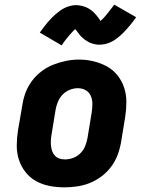

<svg xmlns="http://www.w3.org/2000/svg" viewBox="-20 -797 640 825"><path d="M256 8Q224 8 193 2Q162 -4 135.5 -18.5Q109 -33 90 -57Q71 -81 61.5 -110Q52 -139 52 -171Q52 -203 57 -235L76 -345Q80 -373 90 -399.5Q100 -426 117.5 -449.5Q135 -473 159 -491Q183 -509 210 -519.5Q237 -530 264.5 -535.5Q292 -541 320 -541Q352 -541 382.5 -533.5Q413 -526 439.5 -511.5Q466 -497 485 -473Q504 -449 513.5 -420Q523 -391 523 -359Q523 -327 518 -295L500 -185Q495 -157 485 -130.5Q475 -104 457.5 -80.5Q440 -57 416 -39Q392 -21 365.5 -10.5Q339 0 311 4Q283 8 256 8ZM259 -112Q277 -112 294.5 -118.5Q312 -125 325.5 -138.5Q339 -152 346 -169.5Q353 -187 356 -204L374 -314Q377 -333 377 -351Q377 -369 370 -385Q363 -401 348 -409.5Q333 -418 314 -418Q297 -418 279.5 -411Q262 -404 249 -390.5Q236 -377 229 -360Q222 -343 219 -326L201 -216Q199 -204 198.5 -191.5Q198 -179 199.5 -167.5Q201 -156 205 -145.5Q209 -135 217 -127Q225 -119 236 -115.5Q247 -112 259 -112ZM245 -602 151 -657Q160 -670 169 -681.5Q178 -693 186 -702.5Q194 -712 202.5 -720.5Q211 -729 219 -736Q227 -743 238 -751Q249 -759 260 -764Q271 -769 283.5 -772Q296 -775 308 -775Q313 -775 319 -774Q325 -773 330.5 -772Q336 -771 341.5 -769Q347 -767 352 -765Q357 -763 361.5 -760Q366 -757 370 -754.5Q374 -752 379 -747.5Q384 -743 387.5 -739Q391 -735 394.5 -731Q398 -727 400.5 -723.5Q403 -720 406 -716Q409 -712 412 -707Q420 -714 425.5 -720Q431 -726 438 -734.5Q445 -743 453 -753.5Q461 -764 471 -777L565 -723Q556 -710 547 -698.5Q538 -687 529.5 -677.5Q521 -668 513 -659.5Q505 -651 497 -644Q489 -637 478 -629Q467 -621 456 -616Q445 -611 432.5 -608Q420 -605 408 -605Q402 -605 396.5 -605.5Q391 -606 385.5 -607.5Q380 -609 374.5 -610.5Q369 -612 364 -614.5Q359 -617 354.5 -620Q350 -623 346 -625.5Q342 -628 337 -632.5Q332 -637 328 -641Q324 -645 321 -649Q318 -653 315.5 -656.5Q313 -660 309.5 -664.5Q306 -669 303 -672Q296 -665 290.5 -659.5Q285 -654 278 -645.5Q271 -637 262.5 -626.5Q254 -616 245 -602Z"/></svg>

Font: Iosevka Curly Slab HvExObl
Style: Regular
Weight: 900
Width: 7
Italic angle: -9°
Monospace: yes
Designer: Belleve Invis
Foundry: Belleve Invis
Version: Version 11.1.0; ttfautohint (v1.8.3)